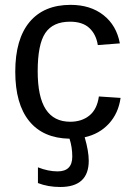

<svg xmlns="http://www.w3.org/2000/svg" viewBox="-20 -558 540 786"><path d="M135.3 127Q177.2 143.6 215.8 143.6Q275.9 143.6 275.9 83Q275.9 44.9 264.6 9.8Q156.2 7.8 99.4 -62.5Q42.5 -132.8 42.5 -264.6Q42.5 -397.9 101.1 -468Q159.7 -538.1 269 -538.1Q350.1 -538.1 403.6 -496.1Q457 -454.1 470.7 -380.4L380.4 -373.5Q373.5 -417.5 345.7 -443.4Q317.9 -469.2 266.6 -469.2Q196.8 -469.2 165.5 -422.9Q134.3 -376.5 134.3 -266.6Q134.3 -161.1 167.5 -110.4Q200.7 -59.6 267.6 -59.6Q314.5 -59.6 345.9 -85Q377.4 -110.4 384.8 -163.1L473.6 -157.2Q464.8 -94.2 425.8 -51.8Q386.7 -9.3 326.7 3.9Q343.3 61 343.3 100.1Q343.3 207.5 226.6 207.5Q176.3 207.5 135.3 191.4Z"/></svg>

Font: Arimo
Style: Regular
Weight: 400
Designer: Steve Matteson
Foundry: Monotype Imaging Inc.
Version: Version 1.33